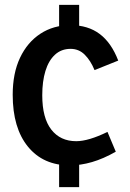

<svg xmlns="http://www.w3.org/2000/svg" viewBox="-20 -686 533 786"><path d="M266 -9Q157 -9 94.5 -85.5Q32 -162 32 -298Q32 -386 62 -449.5Q92 -513 145.5 -548Q199 -583 269 -583Q340 -583 388 -547Q436 -511 464 -438L367 -399Q351 -438 327 -462Q303 -486 269 -486Q231 -486 205 -462Q179 -438 166 -395.5Q153 -353 153 -296Q153 -203 190 -155.5Q227 -108 292 -108Q317 -108 349 -117.5Q381 -127 420 -146L454 -65Q403 -36 356.5 -22.5Q310 -9 266 -9ZM304 -64V80H222V-64ZM304 -666V-538H222V-666Z"/></svg>

Font: Yaldevi ExtraLight SemiBold
Style: Regular
Weight: 600
Version: Version 1.100